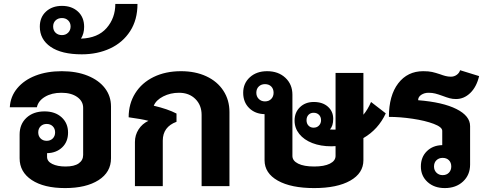

<svg xmlns="http://www.w3.org/2000/svg" viewBox="-20 -949 2484 979"><path d="M546 -406V-142Q546 -71 482.5 -30.5Q419 10 312 10Q204 10 142 -31Q80 -72 80 -142V-263Q80 -316 115 -348.5Q150 -381 207 -381Q261 -381 294 -351Q327 -321 327 -273Q327 -226 297 -197.5Q267 -169 220 -168V-149Q220 -126 246.5 -113Q273 -100 314 -100Q359 -100 381.5 -116Q404 -132 404 -159V-399Q404 -433 373.5 -454.5Q343 -476 293 -476Q244 -476 209.5 -455.5Q175 -435 168 -402H30Q33 -457 68 -499Q103 -541 161.5 -563.5Q220 -586 295 -586Q370 -586 427 -563Q484 -540 515 -499.5Q546 -459 546 -406ZM218 -231Q237 -231 249 -243Q261 -255 261 -274Q261 -293 249 -305Q237 -317 218 -317Q199 -317 187 -305Q175 -293 175 -274Q175 -255 187 -243Q199 -231 218 -231Z M681 -929Q681 -848 643.5 -790Q606 -732 541.5 -702Q477 -672 397 -672Q294 -672 238.5 -710Q183 -748 183 -813Q183 -861 214.5 -890Q246 -919 296 -919Q346 -919 377.5 -890Q409 -861 409 -812Q409 -778 393 -752Q479 -755 523.5 -806Q568 -857 568 -929ZM296 -770Q315 -770 327.5 -782.5Q340 -795 340 -814Q340 -833 327.5 -845Q315 -857 296 -857Q276 -857 263.5 -845Q251 -833 251 -814Q251 -794 263.5 -782Q276 -770 296 -770Z M668 -225Q668 -260 686.5 -289Q705 -318 737 -333Q702 -342 636 -351Q636 -420 669.5 -473.5Q703 -527 763.5 -556.5Q824 -586 903 -586Q976 -586 1032 -560Q1088 -534 1119 -486.5Q1150 -439 1150 -378V0H1008V-363Q1008 -413 976 -444.5Q944 -476 893 -476Q849 -476 812.5 -457.5Q776 -439 764 -410Q836 -393 880 -370V-328Q810 -302 810 -232V0H668Z M1833 -245V-132Q1833 -66 1766 -28Q1699 10 1582 10Q1464 10 1396.5 -28Q1329 -66 1329 -132V-367Q1281 -368 1250.5 -398Q1220 -428 1220 -476Q1220 -524 1254 -555Q1288 -586 1342 -586Q1399 -586 1435 -552.5Q1471 -519 1471 -466V-154Q1471 -129 1500.5 -114.5Q1530 -100 1582 -100Q1633 -100 1662 -114.5Q1691 -129 1691 -154V-204Q1684 -203 1670 -203Q1615 -203 1572.5 -219.5Q1530 -236 1506 -266Q1482 -296 1482 -334Q1482 -376 1509.5 -402.5Q1537 -429 1580 -429Q1625 -429 1652 -405Q1679 -381 1679 -343Q1679 -306 1662 -289Q1667 -288 1680 -288H1691V-577H1833V-364Q1855 -390 1872 -429L1947 -371Q1909 -289 1833 -245ZM1375 -476Q1375 -496 1363 -508Q1351 -520 1331 -520Q1312 -520 1299.5 -508Q1287 -496 1287 -476Q1287 -457 1299.5 -444.5Q1312 -432 1331 -432Q1351 -432 1363 -444.5Q1375 -457 1375 -476ZM1617 -336Q1617 -353 1606.5 -363.5Q1596 -374 1579 -374Q1563 -374 1553 -363.5Q1543 -353 1543 -336Q1543 -319 1553 -308.5Q1563 -298 1579 -298Q1596 -298 1606.5 -309Q1617 -320 1617 -336Z M2112 -438Q2238 -428 2307.5 -393Q2377 -358 2377 -306V-110Q2377 -57 2341 -23.5Q2305 10 2248 10Q2194 10 2160 -21Q2126 -52 2126 -100Q2126 -148 2156.5 -178Q2187 -208 2235 -209V-282Q2235 -301 2191.5 -317.5Q2148 -334 2084 -343.5Q2020 -353 1963 -353Q1963 -462 2010.5 -524Q2058 -586 2138 -586Q2166 -586 2183.5 -582Q2201 -578 2225 -570Q2238 -565 2251.5 -561.5Q2265 -558 2279 -558Q2296 -558 2309 -567.5Q2322 -577 2326 -591L2423 -561Q2410 -506 2378 -475Q2346 -444 2305 -444Q2288 -444 2273 -448Q2258 -452 2237 -460Q2215 -468 2199.5 -472Q2184 -476 2165 -476Q2144 -476 2128 -465.5Q2112 -455 2112 -438ZM2237 -144Q2218 -144 2205.5 -132Q2193 -120 2193 -100Q2193 -81 2205.5 -68.5Q2218 -56 2237 -56Q2257 -56 2269 -68.5Q2281 -81 2281 -100Q2281 -120 2269 -132Q2257 -144 2237 -144Z"/></svg>

Font: Sarabun ExtraBold
Style: Regular
Weight: 800
Version: Version 1.000; ttfautohint (v1.6)